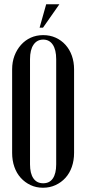

<svg xmlns="http://www.w3.org/2000/svg" viewBox="-20 -873 405 902"><path d="M37 -547Q37 -582 48 -611Q59 -640 78.5 -662Q98 -684 124.5 -696Q151 -708 183 -708Q215 -708 241.5 -696Q268 -684 287.5 -662.5Q307 -641 317.5 -611.5Q328 -582 328 -547V-155Q328 -119 317.5 -89Q307 -59 287.5 -37.5Q268 -16 241 -3.5Q214 9 182 9Q150 9 123.5 -3.5Q97 -16 77.5 -37.5Q58 -59 47.5 -89Q37 -119 37 -155ZM121 -101Q121 -58 137 -35Q153 -12 183 -12Q213 -12 228.5 -35Q244 -58 244 -101V-595Q244 -639 228 -663Q212 -687 183 -687Q154 -687 137.5 -663Q121 -639 121 -595ZM166 -743 197 -853H259L182 -743Z"/></svg>

Font: Moniqa SemBd Narrow Heading
Style: Regular
Weight: 600
Width: 4
Designer: Rajesh Rajput
Foundry: Rajesh Rajput
Version: Version 1.000